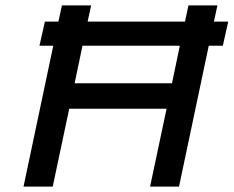

<svg xmlns="http://www.w3.org/2000/svg" viewBox="-20 -690 864 710"><path d="M209 -670 196 -610H146L126 -521H177L67 0H175L236 -288H596L535 0H642L752 -521H804L824 -610H771L784 -670H677L664 -610H304L317 -670ZM256 -382 285 -521H645L616 -382Z"/></svg>

Font: LT Wave Text Medium Italic
Style: Regular
Weight: 500
Designer: Daniel Lyons
Version: Version 2.5 (Glyphs App)